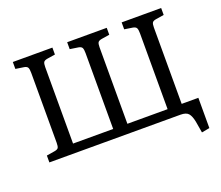

<svg xmlns="http://www.w3.org/2000/svg" viewBox="-137 -901 1448 1258"><g transform="rotate(-20 587.0 -271.5)"><path d="M1068.8 157.2 1055.2 77.1Q1046.9 36.1 1031.2 18.1Q1015.6 0 976.1 0H62V-47.9L118.2 -57.1Q139.2 -60.5 145 -69.8Q150.9 -79.1 150.9 -104V-591.8Q150.9 -617.2 145.5 -628.4Q140.1 -639.6 120.1 -643.1L62 -651.9V-700.2H337.9V-651.9L282.2 -643.1Q261.7 -639.6 255.9 -630.1Q250 -620.6 250 -596.2V-63H529.8V-591.8Q529.8 -617.2 524.4 -628.4Q519 -639.6 499 -643.1L440.9 -651.9V-700.2H716.8V-651.9L661.1 -643.1Q640.6 -639.6 634.8 -630.1Q628.9 -620.6 628.9 -596.2V-63H909.2V-591.8Q909.2 -617.2 903.6 -628.4Q897.9 -639.6 877.9 -643.1L820.8 -651.9V-700.2H1096.2V-651.9L1041 -643.1Q1019.5 -639.6 1013.7 -630.1Q1007.8 -620.6 1007.8 -596.2V-64H1124V147Z"/></g></svg>

Font: Literata Book
Style: Regular
Weight: 400
Designer: Latin by Veronika Burian and Jose Scaglione. Greek by Irene Vlachou. Cyrillic by Vera Evstafieva
Foundry: TypeTogether
Version: Version 2.003;PS 002.003;hotconv 1.0.88;makeotf.lib2.5.64775